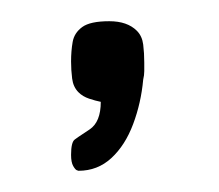

<svg xmlns="http://www.w3.org/2000/svg" viewBox="-20 -93 206 181"><path d="M54 68Q54 68 52.5 67.5Q51 67 49 63.5Q47 60 47 53Q47 41 50.5 38.5Q54 36 54 36Q54 36 64.5 29Q75 22 75 3Q70 2 64 0Q58 -2 54 -6Q49 -11 48 -19Q47 -27 47 -35Q47 -45 48.5 -53.5Q50 -62 57.5 -67.5Q65 -73 83 -73Q100 -73 109 -64Q114 -59 115 -51Q116 -43 116 -34Q116 -30 116 -26Q116 -22 115 -18Q113 4 105.5 24Q98 44 85 56Q72 68 54 68Z"/></svg>

Font: Fredoka Condensed Light
Style: Regular
Weight: 300
Width: 3
Designer: Ben Nathan
Foundry: Milena B. Brandão, Ben Nathan
Version: Version 2.001